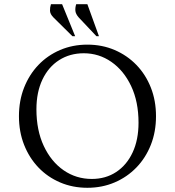

<svg xmlns="http://www.w3.org/2000/svg" viewBox="-20 -882 831 912"><path d="M395 10Q325 10 265.5 -15.5Q206 -41 162.5 -86.5Q119 -132 94.5 -194Q70 -256 70 -330Q70 -404 94.5 -466Q119 -528 162.5 -573.5Q206 -619 265.5 -644.5Q325 -670 395 -670Q465 -670 524.5 -644.5Q584 -619 628 -573.5Q672 -528 696.5 -466Q721 -404 721 -330Q721 -256 696.5 -194Q672 -132 628 -86.5Q584 -41 524.5 -15.5Q465 10 395 10ZM416 -32Q482 -32 532 -65Q582 -98 610 -158Q638 -218 638 -299Q638 -399 603 -473Q568 -547 509 -588Q450 -629 378 -629Q312 -629 261 -596.5Q210 -564 181.5 -504Q153 -444 153 -363Q153 -263 188 -188.5Q223 -114 282.5 -73Q342 -32 416 -32ZM324 -710 234 -799Q218 -815 217.5 -831Q217 -847 222 -862H275L337 -710ZM438 -710 354 -799Q339 -816 338 -831.5Q337 -847 342 -862H395L450 -710Z"/></svg>

Font: Spectral SC Light
Style: Regular
Weight: 300
Designer: Jean-Baptiste Levee
Foundry: Production Type
Version: Version 2.001